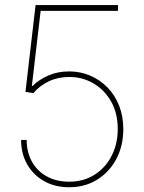

<svg xmlns="http://www.w3.org/2000/svg" viewBox="-20 -748 584 777"><path d="M259.8 9.8Q202.6 9.8 158.7 -14.9Q114.7 -39.6 90.1 -82.8Q65.4 -126 65.4 -181.6H87.9Q87.9 -132.3 109.1 -94Q130.4 -55.7 169.2 -34.2Q208 -12.7 259.8 -12.7Q318.4 -12.7 362.5 -40.8Q406.7 -68.8 431.6 -117.2Q456.5 -165.5 456.5 -225.6Q456.5 -290 429.7 -337.2Q402.8 -384.3 358.4 -410.4Q314 -436.5 260.3 -436.5Q214.4 -436.5 176.8 -418.5Q139.2 -400.4 115.2 -371.1L83 -376L124 -727.5H457.5V-704.1H144.5L108.9 -399.9H111.3Q137.7 -425.8 175.3 -442.4Q212.9 -459 260.3 -459Q305.2 -459 344.7 -442.1Q384.3 -425.3 414.6 -394.5Q444.8 -363.8 461.9 -320.8Q479 -277.8 479 -225.6Q479 -158.2 450.9 -105Q422.9 -51.8 373.3 -21Q323.7 9.8 259.8 9.8Z"/></svg>

Font: Inter 17pt Thin
Style: Regular
Weight: 250
Version: Version 4.001;git-66647c0bb